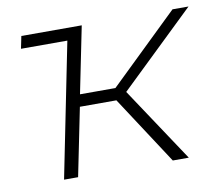

<svg xmlns="http://www.w3.org/2000/svg" viewBox="-64 -597 774 673"><g transform="rotate(-10 323.5 -261.0)"><path d="M380 -265 556 0H499L341 -242H211L162 0H112L208 -478H43L52 -522H267L219 -285H345L590 -522H647Z"/></g></svg>

Font: Montserrat Alternates Light
Style: Italic
Weight: 300
Italic angle: -11.3°
Designer: Julieta Ulanovsky
Foundry: Julieta Ulanovsky
Version: Version 7.200